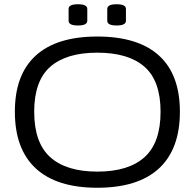

<svg xmlns="http://www.w3.org/2000/svg" viewBox="-20 -878 917 904"><path d="M438 6Q247 6 148.5 -85Q50 -176 50 -352Q50 -527 148.5 -616.5Q247 -706 438 -706Q630 -706 728.5 -616.5Q827 -527 827 -352Q827 -176 728.5 -85Q630 6 438 6ZM438 -70Q585 -70 660.5 -138Q736 -206 736 -352Q736 -497 660.5 -563.5Q585 -630 438 -630Q292 -630 216.5 -563.5Q141 -497 141 -352Q141 -206 216.5 -138Q292 -70 438 -70ZM529 -758Q485 -758 485 -780V-836Q485 -858 529 -858Q573 -858 573 -836V-780Q573 -758 529 -758ZM347 -758Q303 -758 303 -780V-836Q303 -858 347 -858Q391 -858 391 -836V-780Q391 -758 347 -758Z"/></svg>

Font: Asap Expanded
Style: Regular
Weight: 400
Width: 7
Designer: Pablo Cosgaya
Foundry: Omnibus-Type
Version: Version 3.001; ttfautohint (v1.8.4.7-5d5b)